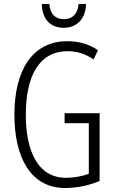

<svg xmlns="http://www.w3.org/2000/svg" viewBox="-20 -930 573 960"><path d="M410 -910H373C369 -862 343 -834 300 -834C256 -834 230 -861 227 -910H189C191 -831 235 -791 298 -791C365 -791 409 -837 410 -910ZM303 -364V-314H424V-61C392 -49 351 -41 310 -41C169 -41 109 -175 109 -356C109 -552 177 -674 318 -674C361 -674 404 -663 448 -633L470 -679C422 -711 371 -724 317 -724C138 -724 52 -573 52 -357C52 -146 131 10 306 10C362 10 424 -2 478 -25V-364Z"/></svg>

Font: Noto Sans Gurmukhi UI ExtraCondensed Light
Style: Regular
Weight: 300
Width: 2
Designer: Jelle Bosma - Monotype Design Team
Foundry: Monotype Imaging Inc.
Version: Version 2.004